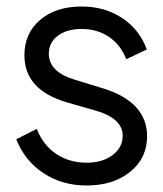

<svg xmlns="http://www.w3.org/2000/svg" viewBox="-20 -558 502 590"><path d="M246 12Q171 12 113.5 -26Q56 -64 30 -130L93 -162Q113 -111 153.5 -84.5Q194 -58 246 -58Q295 -58 326 -81.5Q357 -105 357 -141Q357 -195 271 -219L187 -243Q55 -281 55 -388Q55 -456 103.5 -497Q152 -538 231 -538Q302 -538 355.5 -502.5Q409 -467 431 -406L368 -376Q351 -420 315 -444.5Q279 -469 231 -469Q185 -469 157.5 -448Q130 -427 130 -393Q130 -337 210 -313L298 -286Q432 -244 432 -139Q432 -72 380 -30Q328 12 246 12Z"/></svg>

Font: Plus Jakarta Display Light
Style: Regular
Weight: 300
Designer: Gumpita Rahayu
Foundry: Tokotype Studio
Version: Version 1.000;hotconv 1.0.109;makeotfexe 2.5.65596